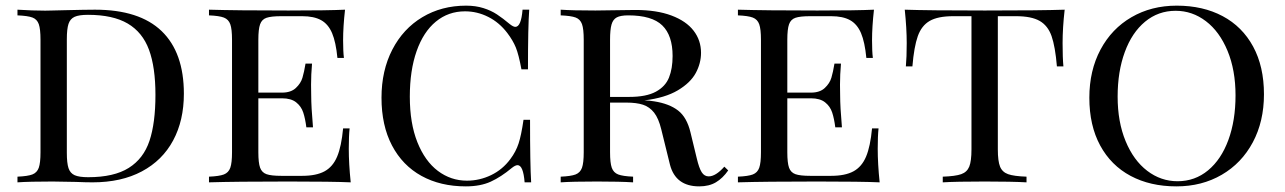

<svg xmlns="http://www.w3.org/2000/svg" viewBox="-20 -642 4524 676"><path d="M627.4 -312Q627.4 -217.8 589.6 -147.5Q551.8 -77.1 479.5 -38.6Q407.2 0 305.7 0Q282.2 0 247.1 -1.5Q163.6 -2.9 165.5 -2.9Q83.5 -2.9 41.5 0V-20Q77.6 -21.5 94 -27.8Q110.4 -34.2 116.5 -51.3Q122.6 -68.4 122.6 -106V-502Q122.6 -540 116.5 -557.1Q110.4 -574.2 94.2 -580.3Q78.1 -586.4 41.5 -587.9V-607.9Q95.2 -604.5 139.2 -604.5L163.6 -605L204.6 -606Q282.7 -607.9 314.5 -607.9Q470.7 -607.9 549.1 -532.5Q627.4 -457 627.4 -312ZM215.3 -503.9V-104Q215.3 -67.9 221.2 -50Q227.1 -32.2 242.9 -25.1Q258.8 -18.1 290.5 -18.1Q381.3 -18.1 433.3 -50.8Q485.4 -83.5 506.3 -146.2Q527.3 -209 527.3 -308.1Q527.3 -405.3 504.6 -466.8Q481.9 -528.3 429.7 -559.1Q377.4 -589.8 289.6 -589.8Q258.3 -589.8 242.7 -582.8Q227.1 -575.7 221.2 -557.9Q215.3 -540 215.3 -503.9Z M1214.8 0Q1149.9 -2.9 995.6 -2.9Q811 -2.9 715.8 0V-20Q752 -21.5 768.3 -27.8Q784.7 -34.2 790.8 -51.3Q796.9 -68.4 796.9 -106V-502Q796.9 -539.6 790.8 -556.6Q784.7 -573.7 768.3 -580.1Q752 -586.4 715.8 -587.9V-607.9Q811 -605 995.6 -605Q1135.7 -605 1194.8 -607.9Q1188 -547.9 1188 -500Q1188 -460.9 1190.9 -438H1168Q1162.6 -493.7 1149.2 -525.4Q1135.7 -557.1 1110.6 -571Q1085.4 -585 1043.9 -585H970.7Q934.6 -585 918.2 -579.3Q901.9 -573.7 895.8 -556.6Q889.6 -539.6 889.6 -502V-315.9H972.7Q1004.4 -315.9 1021.7 -332.3Q1039.1 -348.6 1044.9 -368.4Q1050.8 -388.2 1055.7 -418H1078.6Q1075.2 -378.9 1075.2 -343.8L1075.7 -306.2Q1075.7 -266.1 1082 -193.8H1058.6Q1054.7 -224.6 1047.6 -246.1Q1040.5 -267.6 1022.7 -281.7Q1004.9 -295.9 972.7 -295.9H889.6V-106Q889.6 -68.4 895.8 -51.5Q901.9 -34.7 918.2 -28.8Q934.6 -22.9 970.7 -22.9H1043.9Q1093.3 -22.9 1122.6 -38.8Q1151.9 -54.7 1167 -90.6Q1182.1 -126.5 1188 -189.9H1210.9Q1208 -163.1 1208 -118.2Q1208 -65.4 1214.8 0Z M1774.9 -557.1Q1787.1 -547.4 1794.4 -547.4Q1814.9 -547.4 1819.8 -607.9H1843.3Q1838.9 -550.3 1838.9 -397.9H1815.9Q1806.2 -450.2 1796.1 -474.9Q1786.1 -499.5 1766.1 -525.9Q1737.8 -563 1699 -582.5Q1660.2 -602.1 1617.2 -602.1Q1558.6 -602.1 1514.6 -565.9Q1470.7 -529.8 1446.8 -461.9Q1422.9 -394 1422.9 -301.8Q1422.9 -208 1449.5 -141.4Q1476.1 -74.7 1521.7 -40.3Q1567.4 -5.9 1624 -5.9Q1668.5 -5.9 1709 -25.4Q1749.5 -44.9 1776.9 -82Q1796.4 -107.9 1805.9 -137Q1815.4 -166 1823.2 -220.2H1846.2Q1846.2 -62.5 1850.1 0H1827.1Q1822.3 -60.5 1802.2 -60.5Q1794.4 -60.5 1782.2 -50.8Q1744.1 -19 1707.8 -2.4Q1671.4 14.2 1620.1 14.2Q1530.8 14.2 1463.9 -22.7Q1397 -59.6 1360.1 -129.9Q1323.2 -200.2 1323.2 -297.9Q1323.2 -393.6 1361.3 -467.3Q1399.4 -541 1467 -581.5Q1534.7 -622.1 1621.1 -622.1Q1654.8 -622.1 1681.9 -613.5Q1709 -605 1729.7 -591.3Q1750.5 -577.6 1774.9 -557.1Z M2441.9 14.2Q2358.9 14.2 2338.9 -62L2308.1 -187Q2298.8 -225.1 2283 -245.4Q2267.1 -265.6 2244.1 -273.2Q2221.2 -280.8 2185.1 -280.8H2127.9V-106Q2127.9 -68.4 2134 -51.3Q2140.1 -34.2 2156.5 -27.8Q2172.9 -21.5 2209 -20V0Q2162.6 -2.9 2082 -2.9Q1995.6 -2.9 1954.1 0V-20Q1990.2 -21.5 2006.6 -27.8Q2022.9 -34.2 2029.1 -51.3Q2035.2 -68.4 2035.2 -106V-502Q2035.2 -540 2029.1 -557.1Q2022.9 -574.2 2006.8 -580.3Q1990.7 -586.4 1954.1 -587.9V-607.9Q1995.6 -605 2076.2 -605Q2093.3 -605 2178.2 -606.4L2217.3 -606.9Q2292 -606.9 2344 -587.4Q2396 -567.9 2422.1 -533.9Q2448.2 -500 2448.2 -456.1Q2448.2 -419.4 2429.7 -385Q2411.1 -350.6 2366.5 -324Q2321.8 -297.4 2249 -288.6Q2266.1 -288.1 2283.2 -285.2Q2336.4 -276.9 2367.4 -252.9Q2398.4 -229 2411.1 -175.8L2433.1 -85Q2441.4 -49.8 2450.7 -35.4Q2460 -21 2475.1 -21Q2500 -21 2530.3 -55.2L2543.9 -42Q2524.9 -14.6 2500.7 -0.2Q2476.6 14.2 2441.9 14.2ZM2127.9 -502V-300.8H2195.3Q2255.4 -300.8 2289.1 -319.1Q2322.8 -337.4 2335.4 -368.9Q2348.1 -400.4 2348.1 -444.8Q2348.1 -517.1 2311.8 -552.5Q2275.4 -587.9 2191.9 -587.9Q2165 -587.9 2151.6 -580.8Q2138.2 -573.7 2133.1 -555.7Q2127.9 -537.6 2127.9 -502Z M3077.1 0Q3012.2 -2.9 2857.9 -2.9Q2673.3 -2.9 2578.1 0V-20Q2614.3 -21.5 2630.6 -27.8Q2647 -34.2 2653.1 -51.3Q2659.2 -68.4 2659.2 -106V-502Q2659.2 -539.6 2653.1 -556.6Q2647 -573.7 2630.6 -580.1Q2614.3 -586.4 2578.1 -587.9V-607.9Q2673.3 -605 2857.9 -605Q2998 -605 3057.1 -607.9Q3050.3 -547.9 3050.3 -500Q3050.3 -460.9 3053.2 -438H3030.3Q3024.9 -493.7 3011.5 -525.4Q2998 -557.1 2972.9 -571Q2947.8 -585 2906.2 -585H2833Q2796.9 -585 2780.5 -579.3Q2764.2 -573.7 2758.1 -556.6Q2752 -539.6 2752 -502V-315.9H2835Q2866.7 -315.9 2884 -332.3Q2901.4 -348.6 2907.2 -368.4Q2913.1 -388.2 2918 -418H2940.9Q2937.5 -378.9 2937.5 -343.8L2938 -306.2Q2938 -266.1 2944.3 -193.8H2920.9Q2917 -224.6 2909.9 -246.1Q2902.8 -267.6 2885 -281.7Q2867.2 -295.9 2835 -295.9H2752V-106Q2752 -68.4 2758.1 -51.5Q2764.2 -34.7 2780.5 -28.8Q2796.9 -22.9 2833 -22.9H2906.2Q2955.6 -22.9 2984.9 -38.8Q3014.2 -54.7 3029.3 -90.6Q3044.4 -126.5 3050.3 -189.9H3073.2Q3070.3 -163.1 3070.3 -118.2Q3070.3 -65.4 3077.1 0Z M3721.2 -490.2Q3721.2 -438.5 3724.1 -408.2H3701.2Q3695.3 -478 3682.4 -514.9Q3669.4 -551.8 3640.4 -568.4Q3611.3 -585 3557.1 -585H3493.2V-116.2Q3493.2 -74.7 3501 -55.4Q3508.8 -36.1 3529.3 -28.8Q3549.8 -21.5 3594.2 -20V0Q3542.5 -2.9 3447.3 -2.9Q3347.7 -2.9 3299.3 0V-20Q3343.8 -21.5 3364.3 -28.8Q3384.8 -36.1 3392.6 -55.4Q3400.4 -74.7 3400.4 -116.2V-585H3336.4Q3282.2 -585 3253.4 -568.4Q3224.6 -551.8 3211.4 -514.6Q3198.2 -477.5 3192.4 -408.2H3169.4Q3172.4 -439.9 3172.4 -490.2Q3172.4 -542.5 3165.5 -607.9Q3248.5 -605 3447.3 -605Q3645.5 -605 3728.5 -607.9Q3721.2 -543.9 3721.2 -490.2Z M4430.2 -310.1Q4430.2 -214.4 4390.9 -140.9Q4351.6 -67.4 4281.5 -26.6Q4211.4 14.2 4122.1 14.2Q4029.8 14.2 3960.7 -22.7Q3891.6 -59.6 3853.5 -129.9Q3815.4 -200.2 3815.4 -297.9Q3815.4 -393.6 3854.7 -467.3Q3894 -541 3963.9 -581.5Q4033.7 -622.1 4123 -622.1Q4215.3 -622.1 4284.7 -585.2Q4354 -548.3 4392.1 -478Q4430.2 -407.7 4430.2 -310.1ZM3915 -301.8Q3915 -212.9 3943.1 -145Q3971.2 -77.1 4019.3 -40.5Q4067.4 -3.9 4126 -3.9Q4187 -3.9 4233.4 -42.2Q4279.8 -80.6 4304.9 -149.2Q4330.1 -217.8 4330.1 -306.2Q4330.1 -395 4302 -462.9Q4273.9 -530.8 4225.8 -567.4Q4177.7 -604 4119.1 -604Q4058.1 -604 4011.7 -565.7Q3965.3 -527.3 3940.2 -458.7Q3915 -390.1 3915 -301.8Z"/></svg>

Font: Playfair Display SC
Style: Regular
Weight: 400
Designer: Claus Eggers Sørensen
Foundry: Claus Eggers Sørensen
Version: Version 1.004;PS 001.004;hotconv 1.0.70;makeotf.lib2.5.58329